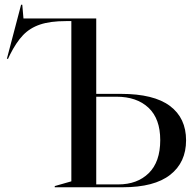

<svg xmlns="http://www.w3.org/2000/svg" viewBox="-20 -790 828 810"><path d="M211 -5 281 -25V-701H258Q192 -701 149 -686.5Q106 -672 77 -641.5Q48 -611 22 -559L14 -542H9L69 -770H74L79 -712H386V-394H490Q629 -394 697 -343Q765 -292 765 -198Q765 -105 698 -52.5Q631 0 498 0H211ZM479 -12Q559 -12 607.5 -59.5Q656 -107 656 -199Q656 -289 606.5 -335.5Q557 -382 471 -382H386V-12Z"/></svg>

Font: Nyght Serif
Style: Regular
Weight: 400
Designer: Maksym Kobuzan
Version: Version 0.410;July 4, 2025;FontCreator 15.0.0.2958 64-bit